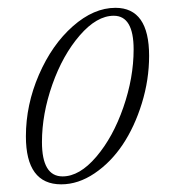

<svg xmlns="http://www.w3.org/2000/svg" viewBox="-20 -465 436 496"><path d="M138.2 11.2Q46.9 11.2 46.9 -112.8Q46.9 -194.3 80.6 -272Q114.3 -349.6 168.2 -397.2Q222.2 -444.8 278.3 -444.8Q365.2 -444.8 365.2 -320.8Q365.2 -258.8 346.4 -198Q327.6 -137.2 296.9 -91.3Q266.1 -45.4 224.1 -17.1Q182.1 11.2 138.2 11.2ZM141.6 -9.3Q185.5 -9.3 228.8 -60.1Q272 -110.8 298.6 -187.5Q325.2 -264.2 325.2 -337.4Q325.2 -424.3 273.9 -424.3Q230 -424.3 186 -373.5Q142.1 -322.8 115.2 -246.6Q88.4 -170.4 88.4 -98.1Q88.4 -9.3 141.6 -9.3Z"/></svg>

Font: Elstob ExtraLight
Style: Italic
Weight: 200
Italic angle: -20°
Designer: Peter S. Baker
Version: Version 1.015